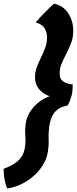

<svg xmlns="http://www.w3.org/2000/svg" viewBox="-84 -828 428 1072"><path d="M-43.5 224.5Q-50.5 211.5 -57 181.2Q-63.5 151 -63.5 114.5Q-24.5 100 1.2 82.2Q27 64.5 40.8 39.5Q54.5 14.5 57 -21Q58.5 -34.5 58.2 -46.5Q58 -58.5 57.5 -70.5Q56.5 -82.5 56.2 -94.5Q56 -106.5 57.5 -120.5Q60.5 -171 89 -211.5Q117.5 -252 160.2 -276Q203 -300 249 -300L242.5 -281.5Q210.5 -282.5 180.2 -295.8Q150 -309 130.8 -334.5Q111.5 -360 111.5 -397.5Q111.5 -427.5 121.8 -453.8Q132 -480 144.5 -506Q157.5 -532.5 168 -560Q178.5 -587.5 178.5 -619.5Q178.5 -650 164 -671.8Q149.5 -693.5 115.5 -702.5Q136 -728 165.5 -757.8Q195 -787.5 217.5 -807.5Q270 -796.5 297.5 -753.2Q325 -710 325 -656.5Q325 -617 312 -585Q299 -553 284 -523.5Q270.5 -497.5 259.8 -471.8Q249 -446 249 -416Q249 -385 271.2 -371.8Q293.5 -358.5 322 -356.5Q322 -340 320.8 -324.2Q319.5 -308.5 316 -295.5Q312 -281 305.8 -264.2Q299.5 -247.5 291.5 -238Q257 -233 235.2 -215Q213.5 -197 202.5 -168.5Q191.5 -140 189 -102Q187.5 -92 187.2 -78.8Q187 -65.5 187.5 -52Q188 -38.5 187.8 -25.5Q187.5 -12.5 185.5 -2Q183.5 41 163.8 78.8Q144 116.5 111.8 147.2Q79.5 178 39.5 198Q-0.5 218 -43.5 224.5Z"/></svg>

Font: Grandstander Thin
Style: Bold Italic
Weight: 700
Italic angle: -15°
Version: Version 1.200